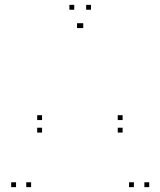

<svg xmlns="http://www.w3.org/2000/svg" viewBox="-20 -760 660 790"><path d="M354.5 -720V-740H334.5V-720ZM285.5 -720V-740H265.5V-720ZM46 10V-10H26V10ZM108 10V-10H88V10ZM317 -644.5V-664.5H297V-644.5ZM322.5 -644.5V-664.5H302.5V-644.5ZM531 10V-10H511V10ZM594 10V-10H574V10ZM484.5 -214.5V-234.5H464.5V-214.5ZM484.5 -266V-286H464.5V-266ZM153 -266V-286H133V-266ZM153 -214.5V-234.5H133V-214.5Z"/></svg>

Font: Monaspace Argon Dots Var
Style: Regular
Weight: 400
Designer: Riley Cran and the Lettermatic Team
Version: Version 1.100 (Monaspace Argon Dots)